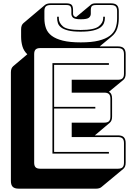

<svg xmlns="http://www.w3.org/2000/svg" viewBox="-20 -1007 794 1146"><path d="M555 119H91Q67 119 56 108Q45 97 45 73V-575Q45 -588 48.5 -597Q52 -606 59 -612L143 -683Q122 -703 114 -730Q106 -757 106 -788V-832Q106 -845 109.5 -854Q113 -863 120 -869L249 -978Q254 -982 262.5 -984.5Q271 -987 281 -987H377Q398 -987 407 -978.5Q416 -970 416 -946V-925Q416 -918 420 -912.5Q424 -907 434 -905L524 -980L523 -979Q527 -983 534 -985Q541 -987 552 -987H643Q667 -987 678 -976Q689 -965 689 -941V-897Q689 -864 679.5 -836Q670 -808 645 -788L575 -730H684Q708 -730 719 -719Q730 -708 730 -684V-567Q730 -554 726.5 -545Q723 -536 716 -530L630 -459Q640 -454 644.5 -444Q649 -434 649 -418V-311Q649 -298 645.5 -289Q642 -280 635 -274L546 -199H684Q708 -199 719 -188Q730 -177 730 -153V-36Q730 -23 726.5 -14Q723 -5 716 1L586 109Q582 113 573.5 116Q565 119 555 119ZM679 -897V-941Q679 -960 670.5 -968.5Q662 -977 643 -977H552Q535 -977 528.5 -970.5Q522 -964 522 -946V-925Q522 -911 511 -901.5Q500 -892 463 -892Q426 -892 416 -901.5Q406 -911 406 -925V-946Q406 -964 399.5 -970.5Q393 -977 377 -977H281Q262 -977 253.5 -968.5Q245 -960 245 -941V-897Q245 -865 254.5 -838.5Q264 -812 288.5 -793.5Q313 -775 355 -764.5Q397 -754 462 -754Q527 -754 569 -764.5Q611 -775 635.5 -793.5Q660 -812 669.5 -838.5Q679 -865 679 -897ZM596 -907H606V-898Q606 -884 600.5 -869.5Q595 -855 580 -843.5Q565 -832 536 -825Q507 -818 461 -818Q415 -818 387 -825Q359 -832 344.5 -843.5Q330 -855 325.5 -869.5Q321 -884 321 -898V-907H331V-898Q331 -871 355.5 -849.5Q380 -828 461 -828Q542 -828 569 -849.5Q596 -871 596 -898ZM684 0Q703 0 711.5 -8.5Q720 -17 720 -36V-153Q720 -172 711.5 -180.5Q703 -189 684 -189H408V-275H603Q622 -275 630.5 -283.5Q639 -292 639 -311V-418Q639 -437 630.5 -445.5Q622 -454 603 -454H408V-531H684Q703 -531 711.5 -539.5Q720 -548 720 -567V-684Q720 -703 711.5 -711.5Q703 -720 684 -720H220Q201 -720 192.5 -711.5Q184 -703 184 -684V-36Q184 -17 192.5 -8.5Q201 0 220 0ZM630 -100V-90H293V-630H630V-620H303V-369H549V-359H303V-100Z"/></svg>

Font: Bungee Shade
Style: Regular
Weight: 400
Designer: David Jonathan Ross
Foundry: David Jonathan Ross
Version: Version 1.001;PS 1.0;hotconv 1.0.72;makeotf.lib2.5.5900